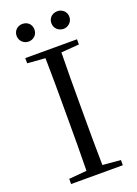

<svg xmlns="http://www.w3.org/2000/svg" viewBox="-169 -976 742 1043"><g transform="rotate(-20 202.5 -454.0)"><path d="M101 -806C130 -806 153 -827 153 -857C153 -889 130 -908 101 -908C75 -908 50 -889 50 -857C50 -827 75 -806 101 -806ZM304 -806C329 -806 355 -827 355 -857C355 -889 329 -908 304 -908C275 -908 251 -889 251 -857C251 -827 275 -806 304 -806ZM53 -698 156 -690C158 -591 158 -491 158 -391V-337C158 -236 158 -137 156 -39L53 -30V0H352V-30L248 -39C246 -137 246 -237 246 -337V-391C246 -492 246 -592 248 -690L352 -698V-728H53Z"/></g></svg>

Font: Source Han Serif KR
Style: Regular
Weight: 400
Designer: Ryoko NISHIZUKA 西塚涼子 (kana & ideographs); Frank Grießhammer (Latin, Greek & Cyrillic); Wenlong ZHANG 张文龙 (bopomofo); San
Foundry: Adobe
Version: Version 2.001;hotconv 1.1.0;makeotfexe 2.6.0